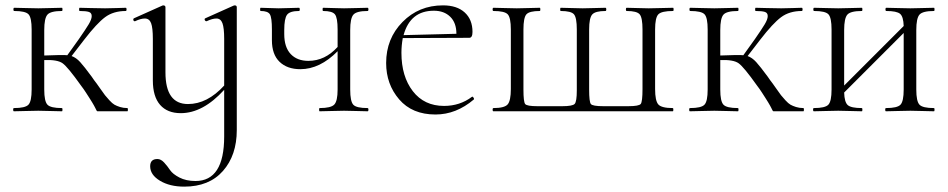

<svg xmlns="http://www.w3.org/2000/svg" viewBox="-20 -415 3534 716"><path d="M455 -12Q457 -12 457 -6Q457 0 455 0H347Q345 0 344 0Q343 0 342 -0.5Q341 -1 340 -3Q339 -5 338 -7Q337 -9 335 -13Q333 -17 330.5 -21.5Q328 -26 323.5 -33.5Q319 -41 313.5 -49.5Q308 -58 300 -70.5Q292 -83 282 -96Q233 -165 213.5 -179Q194 -193 145 -191V-81Q145 -37 157 -24.5Q169 -12 211 -12Q213 -12 213 -6Q213 0 211 0Q199 0 169 -1Q139 -2 123 -2Q106 -2 74.5 -1Q43 0 32 0Q29 0 29 -6Q29 -12 32 -12Q74 -12 86 -24.5Q98 -37 98 -81V-305Q98 -349 86.5 -361.5Q75 -374 33 -374Q30 -374 30 -380Q30 -386 33 -386Q44 -386 74.5 -385Q105 -384 123 -384Q139 -384 169.5 -385Q200 -386 211 -386Q213 -386 213 -380Q213 -374 211 -374Q169 -374 157 -360.5Q145 -347 145 -303V-208Q216 -211 231 -209L274 -269Q299 -305 310.5 -324Q322 -343 322 -355Q322 -367 311.5 -370.5Q301 -374 277 -374Q275 -374 275 -380Q275 -386 277 -386Q290 -386 316 -385Q342 -384 372 -384Q393 -384 417 -385Q441 -386 449 -386Q452 -386 452 -380Q452 -374 449 -374Q403 -374 372 -351Q341 -328 294 -267L247 -206Q264 -200 279 -183.5Q294 -167 322 -129Q328 -120 331 -116Q339 -106 352.5 -86.5Q366 -67 371.5 -60Q377 -53 388 -41Q399 -29 407 -24.5Q415 -20 427.5 -16Q440 -12 455 -12Z M855 -395Q863 -395 863 -388V70Q863 164 811.5 222.5Q760 281 667 281Q613 281 576.5 259Q540 237 540 205Q540 178 567 178Q580 178 592 191Q604 204 614 219Q624 234 649 247Q674 260 709 260Q816 260 816 94V-80Q737 7 654 7Q604 7 577 -24Q550 -55 550 -115V-270Q550 -311 543.5 -328.5Q537 -346 520 -346Q505 -346 484 -336Q481 -335 479 -337Q477 -339 477 -342.5Q477 -346 480 -347L585 -394Q587 -395 588 -395Q597 -395 597 -388V-145Q597 -27 681 -27Q753 -27 816 -96V-270Q816 -311 809.5 -328.5Q803 -346 787 -346Q772 -346 751 -336Q748 -335 745.5 -337.5Q743 -340 743 -343Q743 -346 746 -347L851 -394Z M1351 -12Q1354 -12 1354 -6Q1354 0 1351 0Q1340 0 1310 -1Q1280 -2 1263 -2Q1246 -2 1215 -1Q1184 0 1172 0Q1170 0 1170 -6Q1170 -12 1172 -12Q1214 -12 1226.5 -25Q1239 -38 1239 -81V-224Q1173 -157 1100 -157Q1051 -157 1022.5 -184.5Q994 -212 994 -265V-305Q994 -349 986.5 -361.5Q979 -374 952 -374Q950 -374 950 -380Q950 -386 952 -386Q961 -386 983.5 -385Q1006 -384 1019 -384Q1033 -384 1059.5 -385Q1086 -386 1095 -386Q1098 -386 1098 -380Q1098 -374 1095 -374Q1061 -374 1050.5 -360Q1040 -346 1040 -303V-288Q1040 -239 1064 -213.5Q1088 -188 1130 -188Q1192 -188 1239 -240V-305Q1239 -349 1229 -361.5Q1219 -374 1185 -374Q1183 -374 1183 -380Q1183 -386 1185 -386Q1195 -386 1221.5 -385Q1248 -384 1263 -384Q1280 -384 1310.5 -385Q1341 -386 1351 -386Q1354 -386 1354 -380Q1354 -374 1351 -374Q1310 -374 1298 -360.5Q1286 -347 1286 -303V-81Q1286 -37 1297.5 -24.5Q1309 -12 1351 -12Z M1740 -54Q1742 -56 1745.5 -51.5Q1749 -47 1747 -44Q1681 12 1604 12Q1517 12 1468.5 -44.5Q1420 -101 1420 -180Q1420 -271 1481 -333Q1542 -395 1632 -395Q1684 -395 1713 -368.5Q1742 -342 1742 -296Q1742 -274 1730 -274L1482 -273Q1477 -245 1477 -218Q1477 -130 1519.5 -75Q1562 -20 1636 -20Q1695 -20 1740 -54ZM1598 -375Q1510 -375 1485 -284L1682 -289Q1682 -330 1659 -352.5Q1636 -375 1598 -375Z M1820 0Q1817 0 1817 -6Q1817 -12 1820 -12Q1861 -12 1873 -25.5Q1885 -39 1885 -83V-305Q1885 -349 1873.5 -361.5Q1862 -374 1820 -374Q1817 -374 1817 -380Q1817 -386 1820 -386Q1831 -386 1861 -385Q1891 -384 1907 -384Q1923 -384 1952.5 -385Q1982 -386 1993 -386Q1995 -386 1995 -380Q1995 -374 1993 -374Q1954 -374 1943 -361.5Q1932 -349 1932 -305V-81Q1932 -35 1938.5 -27Q1945 -19 1984 -19H2077Q2115 -19 2123 -27.5Q2131 -36 2131 -78V-305Q2131 -349 2120.5 -361.5Q2110 -374 2071 -374Q2069 -374 2069 -380Q2069 -386 2071 -386Q2082 -386 2110 -385Q2138 -384 2153 -384Q2169 -384 2198 -385Q2227 -386 2238 -386Q2241 -386 2241 -380Q2241 -374 2238 -374Q2200 -374 2188.5 -361Q2177 -348 2177 -305V-81Q2177 -35 2183.5 -27Q2190 -19 2230 -19H2323Q2363 -19 2369.5 -27.5Q2376 -36 2376 -83V-305Q2376 -349 2365.5 -361.5Q2355 -374 2317 -374Q2314 -374 2314 -380Q2314 -386 2317 -386Q2328 -386 2355.5 -385Q2383 -384 2399 -384Q2416 -384 2447 -385Q2478 -386 2490 -386Q2492 -386 2492 -380Q2492 -374 2490 -374Q2447 -374 2435 -361.5Q2423 -349 2423 -305V-83Q2423 -39 2435 -25.5Q2447 -12 2489 -12Q2491 -12 2491 -6Q2491 0 2489 0Z M2976 -12Q2978 -12 2978 -6Q2978 0 2976 0H2868Q2866 0 2865 0Q2864 0 2863 -0.5Q2862 -1 2861 -3Q2860 -5 2859 -7Q2858 -9 2856 -13Q2854 -17 2851.5 -21.5Q2849 -26 2844.5 -33.5Q2840 -41 2834.5 -49.5Q2829 -58 2821 -70.5Q2813 -83 2803 -96Q2754 -165 2734.5 -179Q2715 -193 2666 -191V-81Q2666 -37 2678 -24.5Q2690 -12 2732 -12Q2734 -12 2734 -6Q2734 0 2732 0Q2720 0 2690 -1Q2660 -2 2644 -2Q2627 -2 2595.5 -1Q2564 0 2553 0Q2550 0 2550 -6Q2550 -12 2553 -12Q2595 -12 2607 -24.5Q2619 -37 2619 -81V-305Q2619 -349 2607.5 -361.5Q2596 -374 2554 -374Q2551 -374 2551 -380Q2551 -386 2554 -386Q2565 -386 2595.5 -385Q2626 -384 2644 -384Q2660 -384 2690.5 -385Q2721 -386 2732 -386Q2734 -386 2734 -380Q2734 -374 2732 -374Q2690 -374 2678 -360.5Q2666 -347 2666 -303V-208Q2737 -211 2752 -209L2795 -269Q2820 -305 2831.5 -324Q2843 -343 2843 -355Q2843 -367 2832.5 -370.5Q2822 -374 2798 -374Q2796 -374 2796 -380Q2796 -386 2798 -386Q2811 -386 2837 -385Q2863 -384 2893 -384Q2914 -384 2938 -385Q2962 -386 2970 -386Q2973 -386 2973 -380Q2973 -374 2970 -374Q2924 -374 2893 -351Q2862 -328 2815 -267L2768 -206Q2785 -200 2800 -183.5Q2815 -167 2843 -129Q2849 -120 2852 -116Q2860 -106 2873.5 -86.5Q2887 -67 2892.5 -60Q2898 -53 2909 -41Q2920 -29 2928 -24.5Q2936 -20 2948.5 -16Q2961 -12 2976 -12Z M3463 -12Q3465 -12 3465 -6Q3465 0 3463 0Q3451 0 3421 -1Q3391 -2 3375 -2Q3357 -2 3326 -1Q3295 0 3284 0Q3281 0 3281 -6Q3281 -12 3284 -12Q3326 -12 3338 -24.5Q3350 -37 3350 -81V-292L3128 -70Q3129 -34 3141.5 -23Q3154 -12 3194 -12Q3196 -12 3196 -6Q3196 0 3194 0Q3182 0 3152 -1Q3122 -2 3106 -2Q3089 -2 3057.5 -1Q3026 0 3015 0Q3012 0 3012 -6Q3012 -12 3015 -12Q3057 -12 3069 -24.5Q3081 -37 3081 -81V-305Q3081 -349 3069.5 -361.5Q3058 -374 3016 -374Q3013 -374 3013 -380Q3013 -386 3016 -386Q3027 -386 3057.5 -385Q3088 -384 3106 -384Q3122 -384 3152.5 -385Q3183 -386 3194 -386Q3196 -386 3196 -380Q3196 -374 3194 -374Q3152 -374 3140 -360.5Q3128 -347 3128 -303V-96L3350 -318Q3349 -353 3336.5 -363.5Q3324 -374 3285 -374Q3282 -374 3282 -380Q3282 -386 3285 -386Q3296 -386 3326.5 -385Q3357 -384 3375 -384Q3391 -384 3421.5 -385Q3452 -386 3463 -386Q3465 -386 3465 -380Q3465 -374 3463 -374Q3421 -374 3409 -360.5Q3397 -347 3397 -303V-81Q3397 -37 3409 -24.5Q3421 -12 3463 -12Z"/></svg>

Font: t
Style: Regular
Weight: 300
Designer: Christian Thalmann (Catharsis Fonts)
Version: Version 1.000;PS 002.000;hotconv 1.0.88;makeotf.lib2.5.64775